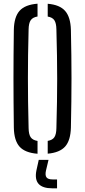

<svg xmlns="http://www.w3.org/2000/svg" viewBox="-20 -826 460 1039"><path d="M183.1 6Q115.8 0.9 85.9 -32.3Q56.1 -65.6 54.9 -135.6Q53.9 -211.5 53.4 -276.3Q52.9 -341.1 52.9 -402.2Q52.9 -463.4 53.4 -527.1Q53.9 -590.9 54.9 -664.1Q56.1 -734 85.9 -767.5Q115.8 -800.9 183.1 -806V-736.7Q156.8 -732.4 146 -716.3Q135.3 -700.1 134.8 -666.9Q132.7 -591.4 131.9 -527.5Q131.1 -463.5 131.1 -403.1Q131.1 -342.6 131.9 -277.2Q132.7 -211.8 134.8 -132.8Q135.3 -99.2 146 -83.4Q156.8 -67.6 183.1 -63.3ZM238.2 5.6V-63.6Q264.1 -67.9 274.4 -83.7Q284.7 -99.6 285.2 -132.8Q287.3 -210.1 288.4 -274.7Q289.4 -339.2 289.4 -399.6Q289.4 -460.1 288.4 -524.9Q287.3 -589.7 285.2 -666.9Q284.7 -700.1 274.4 -716.1Q264.1 -732.1 238.2 -736.4V-805.6Q303.2 -800.4 332.6 -766.7Q361.9 -733 363.7 -664.1Q365.3 -590.8 366.1 -527.1Q366.9 -463.3 366.9 -402.1Q366.9 -340.9 366.1 -276.1Q365.3 -211.4 363.7 -135.6Q361.9 -66.2 332.6 -33.1Q303.2 -0.1 238.2 5.6ZM288.7 193.1H263.5Q210.8 193.1 189.1 169.3Q167.4 145.4 176.9 97L189.7 39H242.6L228.8 97Q223.2 122.6 231.7 133.8Q240.2 145 264.4 145H288.7Z"/></svg>

Font: Big Shoulders Stencil Text Thin
Style: Regular
Weight: 100
Designer: Patric King
Foundry: XO Type Co
Version: Version 2.001